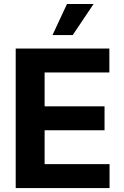

<svg xmlns="http://www.w3.org/2000/svg" viewBox="-20 -953 629 973"><path d="M59.6 -707H534.2V-585.9H206.1V-414.1H509.8V-293H206.1V-121.1H535.2V0H59.6ZM319.3 -932.6H454.1L348.6 -775.4H246.1Z"/></svg>

Font: Pretendard JP
Style: Bold
Weight: 700
Designer: Base glyphs from Inter by Rasmus Andersson; Hangeul glyphs from Noto Sans CJK(Source Han Sans) by Jang Soo-young and Kan
Foundry: Kil Hyung-jin
Version: Version 1.309